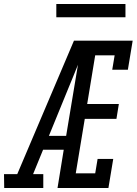

<svg xmlns="http://www.w3.org/2000/svg" viewBox="-63 -938 683 958"><path d="M153 0H-42L-43 -69H23L306 -735H599L575 -590H497L509 -662H412L372 -419H530L518 -345H360L315 -73H412L424 -145H502L478 0H224L255 -191H152L102 -69H153ZM181 -260H267L326 -615Q313 -583 300.5 -552Q288 -521 275 -490ZM563 -852H218V-918H563Z"/></svg>

Font: Iosevka HT Extended
Style: Italic
Weight: 400
Width: 7
Italic angle: -9°
Monospace: yes
Designer: Belleve Invis
Foundry: Belleve Invis
Version: Version 32.3.0; ttfautohint (v1.8.4)